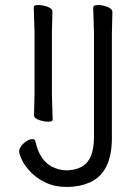

<svg xmlns="http://www.w3.org/2000/svg" viewBox="-20 -725 532 762"><path d="M426 -677 424 -588V-177Q424 -38 334 0Q294 17 245.5 17Q197 17 160 -1Q123 -19 100 -44Q77 -69 66.5 -91.5Q56 -114 56 -124.5Q56 -135 65 -146.5Q74 -158 86.5 -165.5Q99 -173 109 -173Q119 -173 121 -162Q137 -90 185 -64Q215 -49 244 -49Q273 -49 298 -60Q353 -85 353 -180V-589L350 -695Q350 -705 369 -705Q388 -705 407 -697.5Q426 -690 426 -677ZM115 -267 117 -350V-596L114 -697Q114 -705 132 -705Q150 -705 169 -698Q188 -691 188 -680L186 -596V-350L189 -250Q189 -242 171.5 -242Q154 -242 134.5 -249Q115 -256 115 -267Z"/></svg>

Font: LXGW WenKai
Style: Regular
Weight: 400
Designer: LXGW / Fontworks Inc.
Foundry: LXGW / Fontworks Inc.
Version: Version 1.520; June 14, 2025